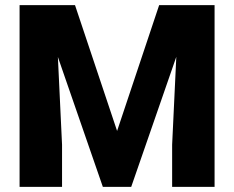

<svg xmlns="http://www.w3.org/2000/svg" viewBox="-20 -731 917 751"><path d="M273.4 -710.9 438 -218.8 602.5 -710.9H739.7L493.2 0H382.3L136.2 -710.9ZM196.8 -710.9 222.7 -165V0H56.6V-710.9ZM819.3 -710.9V0H653.3V-165L679.2 -710.9Z"/></svg>

Font: Heebo ExtraBold
Style: Regular
Weight: 800
Designer: Oded Ezer
Foundry: Ezer Type House
Version: Version 3.100